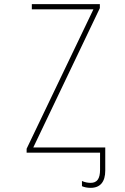

<svg xmlns="http://www.w3.org/2000/svg" viewBox="-20 -734 603 923"><path d="M108 0H461V82C461 126 446 145 416 145C401 145 387 142 374 136V161C385 166 399 169 416 169C462 169 486 140 486 86V-25H140L460 -695V-714H133V-689H429L108 -19Z"/></svg>

Font: Noto Sans Mono SemiCondensed Thin
Style: Regular
Weight: 100
Width: 4
Designer: Monotype Design Team
Foundry: Monotype Imaging Inc.
Version: Version 2.014